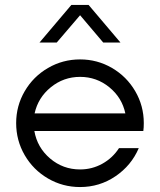

<svg xmlns="http://www.w3.org/2000/svg" viewBox="-20 -753 652 783"><path d="M141.1 -579.6 271 -732.9H341.3L471.2 -579.6H400.9L306.6 -690.9L211.4 -579.6ZM545.9 -148.9Q515.6 -78.1 450.9 -34.2Q386.2 9.8 306.6 9.8Q235.8 9.8 175.8 -25.1Q115.7 -60.1 80.8 -120.1Q45.9 -180.2 45.9 -251Q45.9 -321.3 80.8 -381.1Q115.7 -440.9 175.8 -475.8Q235.8 -510.7 306.6 -510.7Q377 -510.7 436.8 -475.8Q496.6 -440.9 531.5 -381.1Q566.4 -321.3 566.4 -251Q566.4 -232.4 564.5 -218.8H494.6H120.1Q131.8 -151.4 184.3 -106.7Q236.8 -62 306.6 -62Q355.5 -62 397.5 -85.4Q439.5 -108.9 465.3 -148.9ZM121.1 -290.5H491.2Q477.5 -355 425.8 -397.2Q374 -439.5 306.6 -439.5Q239.3 -439.5 187.3 -397.2Q135.3 -355 121.1 -290.5Z"/></svg>

Font: Basically A Sans Serif
Style: Regular
Weight: 400
Designer: Hyung-Suk Kim
Foundry: Mental Design
Version: 1.000